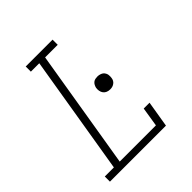

<svg xmlns="http://www.w3.org/2000/svg" viewBox="-200 -868 1001 1001"><g transform="rotate(-45 300.0 -367.5)"><path d="M36 0V-38H103L212 -697H150V-735H348V-697H255L146 -38H413L430 -145H473L449 0ZM378 -339Q366 -339 356 -343Q346 -347 339.5 -355.5Q333 -364 331 -375.5Q329 -387 331 -398Q333 -406 337 -413.5Q341 -421 347.5 -426Q354 -431 362 -432.5Q370 -434 378 -434Q389 -434 399.5 -430Q410 -426 416.5 -417.5Q423 -409 424.5 -398Q426 -387 424 -375Q423 -367 419 -360Q415 -353 408 -348Q401 -343 393.5 -341Q386 -339 378 -339Z"/></g></svg>

Font: Iosevka Etoile XLtObl
Style: Regular
Weight: 200
Italic angle: -9°
Designer: Belleve Invis
Foundry: Belleve Invis
Version: Version 15.5.2; ttfautohint (v1.8.4)